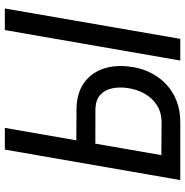

<svg xmlns="http://www.w3.org/2000/svg" viewBox="-6 -744 751 778"><g transform="rotate(-90 369.0 -355.5)"><path d="M169.9 -421.4 320.8 -420.4Q380.4 -418.5 419.4 -391.6Q458.5 -364.7 476.3 -319.3Q494.1 -273.9 488.8 -216.3Q484.9 -168.5 466.8 -128.7Q448.7 -88.9 418.9 -59.8Q389.2 -30.8 348.9 -15.1Q308.6 0.5 259.8 0H27.8L151.4 -710.9H239.3L128.9 -76.7L262.2 -75.7Q303.2 -76.2 332.8 -95.7Q362.3 -115.2 379.4 -147.2Q396.5 -179.2 401.4 -217.8Q405.3 -249 399.2 -277.3Q393.1 -305.7 373.8 -323.7Q354.5 -341.8 318.8 -343.8L156.2 -344.2ZM723.1 -710.9 600.1 0H512.2L635.7 -710.9Z"/></g></svg>

Font: Roboto Condensed
Style: Italic
Weight: 400
Italic angle: -12°
Designer: Christian Robertson
Foundry: Google
Version: Version 3.0